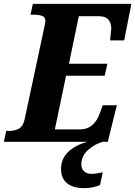

<svg xmlns="http://www.w3.org/2000/svg" viewBox="-42 -734 700 994"><path d="M-10 -56H2Q35 -56 56 -68Q77 -80 85 -114L188 -596Q193 -621 193 -626Q193 -645 176.5 -651.5Q160 -658 128 -658H116L128 -714H638L601 -525H528Q534 -579 534 -586Q534 -615 519 -632.5Q504 -650 471 -650H366L315 -404H514L500 -342H300L242 -64H370Q410 -64 436 -87Q462 -110 474 -146L490 -189H563L516 0H-22ZM274 141Q274 88 311 52.5Q348 17 411 0H490Q450 11 414.5 42Q379 73 379 117Q379 139 393 152.5Q407 166 430 166Q453 166 490 158L476 224Q438 240 393 240Q336 240 305 214.5Q274 189 274 141Z"/></svg>

Font: Noto Serif NarrowExtraBold
Style: Italic
Weight: 800
Width: 4
Italic angle: -12°
Designer: Monotype Design Team
Foundry: Monotype Imaging Inc.
Version: Version 1.001